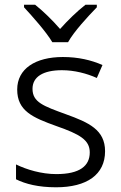

<svg xmlns="http://www.w3.org/2000/svg" viewBox="-20 -785 512 815"><path d="M202 -606H269C293 -650 353 -715 391 -754V-765H343C307 -737 268 -699 235 -662C203 -699 164 -737 129 -765H82V-754C118 -715 176 -650 202 -606ZM426 -143C426 -234 357 -265 260 -300C164 -335 118 -351 118 -408C118 -459 163 -487 243 -487C296 -487 349 -473 391 -454L415 -509C367 -530 312 -543 247 -543C130 -543 53 -493 53 -405C53 -314 119 -286 219 -250C319 -215 361 -191 361 -138C361 -81 319 -46 219 -46C156 -46 93 -65 48 -87V-24C88 -4 143 10 218 10C349 10 426 -44 426 -143Z"/></svg>

Font: Noto Sans Syriac Light
Style: Regular
Weight: 300
Designer: Patrick Giasson and the Monotype Design Team
Foundry: Monotype Imaging Inc.
Version: Version 3.000